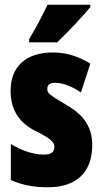

<svg xmlns="http://www.w3.org/2000/svg" viewBox="-20 -786 436 816"><path d="M364 -756V-766H182C161 -722 136 -673 104 -620V-606H223C273 -653 336 -722 364 -756ZM372 -170C372 -255 326 -304 259 -342C188 -384 181 -390 181 -408C181 -426 192 -434 215 -434C253 -434 291 -415 324 -393L364 -516C311 -547 262 -563 205 -563C90 -563 25 -503 25 -400C25 -322 60 -265 128 -231C205 -193 211 -179 211 -161C211 -138 196 -129 166 -129C116 -129 66 -150 26 -174V-21C77 2 129 10 183 10C302 10 372 -51 372 -170Z"/></svg>

Font: Noto Sans Georgian ExtraCondensed Black
Style: Regular
Weight: 900
Width: 2
Designer: Monotype Design Team, Akaki Razmadze
Foundry: Google LLC
Version: Version 2.005